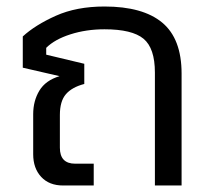

<svg xmlns="http://www.w3.org/2000/svg" viewBox="-20 -570 648 590"><path d="M174 0Q131 0 106.5 -26.5Q82 -53 82 -96V-219Q82 -260 101 -291.5Q120 -323 163 -336L50 -362V-458Q88 -493 151.5 -521.5Q215 -550 301 -550Q419 -550 478.5 -500.5Q538 -451 538 -344V0H456V-347Q456 -422 421 -451Q386 -480 301 -480Q245 -480 196.5 -464.5Q148 -449 122 -423V-402L239 -374V-312Q201 -302 182.5 -280.5Q164 -259 164 -217V-116Q164 -67 211 -67H268V0Z"/></svg>

Font: Kanit Light
Style: Regular
Weight: 300
Designer: Katatrad Team
Foundry: CadsonDemak
Version: Version 2.000; ttfautohint (v1.8.3)